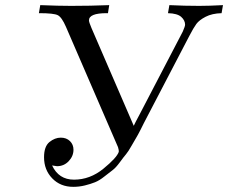

<svg xmlns="http://www.w3.org/2000/svg" viewBox="-20 -703 885 745"><path d="M130.9 -651.9 136.2 -683.1Q208 -680.2 255.9 -680.2Q330.1 -680.2 403.8 -683.1L398.9 -651.9H394Q325.2 -651.9 325.2 -624Q325.2 -617.2 335 -594.2L499 -214.8Q504.9 -228 519 -253.9L689 -580.1Q697.8 -600.1 698.2 -606.9Q698.2 -624 683.1 -637.5Q668 -650.9 631.8 -651.9L637.2 -683.1Q696.3 -680.2 752.9 -680.2Q791 -680.2 845.2 -683.1L839.8 -651.9Q802.7 -650.9 777.8 -637.9Q752.9 -625 741.9 -610.1Q731 -595.2 714.8 -564L538.1 -225.1Q538.1 -224.1 525.6 -200Q513.2 -175.8 509 -169.4Q504.9 -163.1 491 -138.4Q477.1 -113.8 469 -104.5Q460.9 -95.2 445.1 -73.5Q429.2 -51.8 416.5 -42.5Q403.8 -33.2 385 -18.1Q366.2 -2.9 348.6 4.2Q331.1 11.2 309.1 16.6Q287.1 22 264.2 22Q214.4 22 182.6 -11Q150.9 -43.9 150.9 -92.8Q150.9 -134.8 171.9 -151.9Q192.9 -168.9 215.8 -168.9Q237.8 -168.9 251.5 -155.5Q265.1 -142.1 265.1 -122.1Q265.1 -97.2 246.6 -77.6Q228 -58.1 201.2 -58.1Q200.2 -58.1 182.1 -61Q208 -5.9 267.1 -5.9Q329.1 -5.9 381.1 -48.3Q433.1 -90.8 440.9 -113.8Q441.9 -118.7 438 -131.8L235.8 -599.1Q219.7 -636.2 204.3 -644Q189 -651.9 131.8 -651.9Z"/></svg>

Font: CMU Serif Extra
Style: RomanSlanted
Weight: 500
Italic angle: -9.46001°
Version: Version 0.7.0